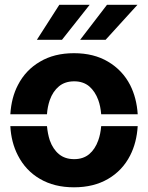

<svg xmlns="http://www.w3.org/2000/svg" viewBox="-20 -776 621 806"><path d="M290.5 10.3Q208 10.3 147.9 -24.9Q87.9 -59.6 55.2 -123.5Q26.9 -178.2 23.4 -246.6H177.2Q180.2 -213.9 189 -187Q202.1 -149.9 227.5 -128.9Q252.9 -107.9 291.5 -107.9Q329.1 -107.9 354.5 -128.9Q379.4 -149.9 392.6 -187Q401.9 -212.9 404.8 -246.6H558.1Q553.7 -176.8 526.4 -123.5Q494.1 -60.1 433.6 -24.9Q373.5 10.3 290.5 10.3ZM23.4 -296.4Q27.8 -366.7 55.2 -418.9Q87.4 -481.9 147.9 -517.1Q207.5 -552.7 290.5 -552.7Q374 -552.7 433.6 -517.1Q494.1 -481.4 526.4 -418.9Q553.7 -364.7 558.1 -296.4H404.8Q401.9 -330.6 392.6 -356Q379.4 -392.1 354.5 -413.6Q329.1 -434.6 291.5 -434.6Q252.9 -434.6 227.5 -413.6Q202.1 -392.6 189 -356Q179.2 -327.1 177.2 -296.4ZM134.8 -608.9 229 -755.9H356.4L240.2 -608.9ZM316.4 -608.9 429.2 -755.9H557.1L423.3 -608.9Z"/></svg>

Font: Inter Tight Stencil
Style: Bold
Weight: 700
Designer: Rasmus Andersson
Foundry: rsms
Version: Version 3.004;Glyphs 3.1.2 (3151)